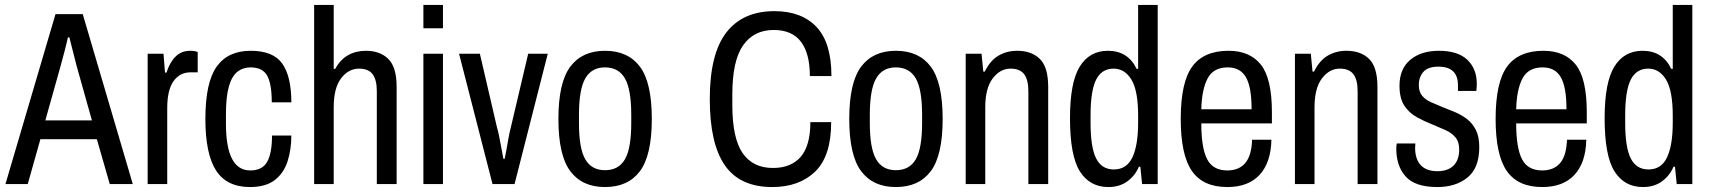

<svg xmlns="http://www.w3.org/2000/svg" viewBox="-20 -743 6908 775"><path d="M2 0 204 -686H314L516 0H423L371 -181H143L92 0ZM163 -257H351L289 -478Q284 -496 275.5 -531Q267 -566 260 -592H254Q249 -568 240 -534Q231 -500 225 -478Z M576 0V-526H640L646 -450H652Q665 -491 688.5 -514.5Q712 -538 748 -538Q766 -538 778 -533V-451H749Q706 -451 680.5 -415.5Q655 -380 655 -306V0Z M989 12Q895 12 852 -55Q809 -122 809 -263Q809 -410 854.5 -474Q900 -538 992 -538Q1083 -538 1119.5 -486Q1156 -434 1156 -330H1077Q1077 -404 1058.5 -437.5Q1040 -471 991 -471Q961 -471 938.5 -453.5Q916 -436 904 -394.5Q892 -353 892 -280V-244Q892 -55 990 -55Q1039 -55 1058.5 -90Q1078 -125 1078 -196H1156Q1156 -140 1141 -92.5Q1126 -45 1089.5 -16.5Q1053 12 989 12Z M1248 0V-723H1327V-465H1333Q1354 -503 1385.5 -520.5Q1417 -538 1457 -538Q1514 -538 1547.5 -505Q1581 -472 1581 -392V0H1501V-375Q1501 -421 1484 -443.5Q1467 -466 1429 -466Q1387 -466 1357 -427Q1327 -388 1327 -310V0Z M1689 -629V-723H1768V-629ZM1689 0V-526H1768V0Z M1968 0 1833 -526H1917L1986 -229Q1990 -216 1994.5 -194Q1999 -172 2003.5 -147Q2008 -122 2012 -102H2017Q2020 -114 2024 -137Q2028 -160 2032.5 -185.5Q2037 -211 2042 -229L2112 -526H2191L2057 0Z M2422 12Q2330 12 2282 -52Q2234 -116 2234 -263Q2234 -410 2282 -474Q2330 -538 2422 -538Q2515 -538 2563 -474Q2611 -410 2611 -263Q2611 -116 2563 -52Q2515 12 2422 12ZM2422 -56Q2477 -56 2502.5 -100Q2528 -144 2528 -246V-280Q2528 -382 2502.5 -426.5Q2477 -471 2422 -471Q2368 -471 2342.5 -426.5Q2317 -382 2317 -280V-246Q2317 -144 2342.5 -100Q2368 -56 2422 -56Z M3097 12Q2967 12 2906 -75.5Q2845 -163 2845 -343Q2845 -525 2911.5 -611.5Q2978 -698 3106 -698Q3215 -698 3275.5 -634.5Q3336 -571 3336 -436H3249Q3249 -527 3213 -574.5Q3177 -622 3103 -622Q3023 -622 2979.5 -560Q2936 -498 2936 -362V-320Q2936 -185 2977.5 -125Q3019 -65 3100 -65Q3173 -65 3212 -110Q3251 -155 3251 -250H3335Q3335 -113 3270.5 -50.5Q3206 12 3097 12Z M3596 12Q3504 12 3456 -52Q3408 -116 3408 -263Q3408 -410 3456 -474Q3504 -538 3596 -538Q3689 -538 3737 -474Q3785 -410 3785 -263Q3785 -116 3737 -52Q3689 12 3596 12ZM3596 -56Q3651 -56 3676.5 -100Q3702 -144 3702 -246V-280Q3702 -382 3676.5 -426.5Q3651 -471 3596 -471Q3542 -471 3516.5 -426.5Q3491 -382 3491 -280V-246Q3491 -144 3516.5 -100Q3542 -56 3596 -56Z M3878 0V-526H3942L3949 -454H3955Q3977 -499 4010.5 -518.5Q4044 -538 4086 -538Q4144 -538 4177.5 -505Q4211 -472 4211 -392V0H4131V-375Q4131 -421 4114 -443.5Q4097 -466 4059 -466Q4017 -466 3987 -426.5Q3957 -387 3957 -310V0Z M4454 12Q4379 12 4339 -51Q4299 -114 4299 -266Q4299 -411 4338.5 -474.5Q4378 -538 4452 -538Q4533 -538 4568 -465H4574V-723H4653V0H4590L4583 -70H4577Q4562 -34 4530.5 -11Q4499 12 4454 12ZM4476 -59Q4528 -59 4551 -108Q4574 -157 4574 -248V-276Q4574 -377 4547 -421.5Q4520 -466 4475 -466Q4427 -466 4404.5 -421.5Q4382 -377 4382 -277V-247Q4382 -148 4404.5 -103.5Q4427 -59 4476 -59Z M4934 12Q4836 12 4791 -53Q4746 -118 4746 -263Q4746 -411 4792.5 -474.5Q4839 -538 4939 -538Q5025 -538 5069.5 -482Q5114 -426 5114 -290V-245H4829Q4829 -146 4852.5 -100.5Q4876 -55 4934 -55Q4981 -55 5006.5 -85Q5032 -115 5034 -179H5112Q5110 -87 5064.5 -37.5Q5019 12 4934 12ZM4829 -302H5032Q5032 -392 5009 -431.5Q4986 -471 4936 -471Q4878 -471 4854.5 -426.5Q4831 -382 4829 -302Z M5207 0V-526H5271L5278 -454H5284Q5306 -499 5339.5 -518.5Q5373 -538 5415 -538Q5473 -538 5506.5 -505Q5540 -472 5540 -392V0H5460V-375Q5460 -421 5443 -443.5Q5426 -466 5388 -466Q5346 -466 5316 -426.5Q5286 -387 5286 -310V0Z M5782 12Q5692 12 5654 -30.5Q5616 -73 5616 -143Q5616 -148 5616.5 -153.5Q5617 -159 5618 -164H5693Q5693 -158 5692.5 -153.5Q5692 -149 5692 -144Q5693 -98 5716 -75Q5739 -52 5782 -52Q5824 -52 5847 -74.5Q5870 -97 5870 -140Q5870 -171 5854.5 -189Q5839 -207 5814.5 -218Q5790 -229 5763 -240Q5730 -253 5699 -270Q5668 -287 5648.5 -316.5Q5629 -346 5629 -397Q5629 -465 5672.5 -501.5Q5716 -538 5788 -538Q5865 -538 5903 -501.5Q5941 -465 5941 -405Q5941 -398 5940.5 -390Q5940 -382 5939 -376H5865V-399Q5865 -474 5786 -474Q5744 -474 5725.5 -453Q5707 -432 5707 -400Q5707 -373 5720 -357Q5733 -341 5755 -331Q5777 -321 5802 -311Q5828 -301 5854 -290Q5880 -279 5902 -262Q5924 -245 5937.5 -218Q5951 -191 5951 -149Q5951 -65 5903.5 -26.5Q5856 12 5782 12Z M6205 12Q6107 12 6062 -53Q6017 -118 6017 -263Q6017 -411 6063.5 -474.5Q6110 -538 6210 -538Q6296 -538 6340.5 -482Q6385 -426 6385 -290V-245H6100Q6100 -146 6123.5 -100.5Q6147 -55 6205 -55Q6252 -55 6277.5 -85Q6303 -115 6305 -179H6383Q6381 -87 6335.5 -37.5Q6290 12 6205 12ZM6100 -302H6303Q6303 -392 6280 -431.5Q6257 -471 6207 -471Q6149 -471 6125.5 -426.5Q6102 -382 6100 -302Z M6612 12Q6537 12 6497 -51Q6457 -114 6457 -266Q6457 -411 6496.5 -474.5Q6536 -538 6610 -538Q6691 -538 6726 -465H6732V-723H6811V0H6748L6741 -70H6735Q6720 -34 6688.5 -11Q6657 12 6612 12ZM6634 -59Q6686 -59 6709 -108Q6732 -157 6732 -248V-276Q6732 -377 6705 -421.5Q6678 -466 6633 -466Q6585 -466 6562.5 -421.5Q6540 -377 6540 -277V-247Q6540 -148 6562.5 -103.5Q6585 -59 6634 -59Z"/></svg>

Font: Archivo Condensed
Style: Regular
Weight: 400
Width: 3
Designer: Hector Gatti
Foundry: Omnibus-Type
Version: Version 2.001; ttfautohint (v1.8.3)